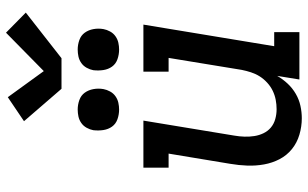

<svg xmlns="http://www.w3.org/2000/svg" viewBox="-213 -805 1026 640"><g transform="rotate(-90 300.0 -485.0)"><path d="M226 8Q198 8 171 0Q144 -8 123 -25Q102 -42 89.5 -66Q77 -90 72 -117.5Q67 -145 68 -173.5Q69 -202 74 -231L108 -436H61V-520H218L168 -217Q165 -200 164.5 -183Q164 -166 166.5 -150Q169 -134 176 -119.5Q183 -105 195 -95Q207 -85 223 -80.5Q239 -76 256 -76Q272 -76 287.5 -79Q303 -82 317.5 -89Q332 -96 344.5 -107.5Q357 -119 365.5 -132.5Q374 -146 379 -161.5Q384 -177 387 -192L427 -436H381V-520H538L466 -84H513V0H355L367 -74Q356 -55 341 -39Q326 -23 307 -12Q288 -1 267 3.5Q246 8 226 8ZM455 -601Q438 -601 422.5 -606.5Q407 -612 398 -624.5Q389 -637 386.5 -653.5Q384 -670 386 -687Q388 -698 394 -709Q400 -720 410 -727Q420 -734 431.5 -736.5Q443 -739 455 -739Q471 -739 486.5 -733.5Q502 -728 511 -715.5Q520 -703 523 -686.5Q526 -670 523 -653Q521 -642 515 -631Q509 -620 499 -613Q489 -606 477.5 -603.5Q466 -601 455 -601ZM255 -601Q238 -601 222.5 -606.5Q207 -612 198 -624.5Q189 -637 186.5 -653.5Q184 -670 186 -687Q188 -698 194 -709Q200 -720 210 -727Q220 -734 231.5 -736.5Q243 -739 255 -739Q271 -739 286.5 -733.5Q302 -728 311 -715.5Q320 -703 323 -686.5Q326 -670 323 -653Q321 -642 315 -631Q309 -620 299 -613Q289 -606 277.5 -603.5Q266 -601 255 -601ZM324 -793 216 -918 296 -972 383 -852 511 -978 578 -912 426 -793Z"/></g></svg>

Font: Iosevka Etoile Medium Oblique
Style: Regular
Weight: 500
Italic angle: -9°
Designer: Belleve Invis
Foundry: Belleve Invis
Version: Version 15.5.2; ttfautohint (v1.8.4)